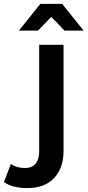

<svg xmlns="http://www.w3.org/2000/svg" viewBox="-113 -764 449 985"><path d="M27 201Q-8 201 -39.5 193.5Q-71 186 -93 170L-57 77Q-28 98 16 98Q50 98 69 76.5Q88 55 88 13V-534H213V10Q213 98 164.5 149.5Q116 201 27 201ZM-16 -607 94 -744H206L316 -607H218L107 -722H193L82 -607Z"/></svg>

Font: MOST Montserrat SemiBold
Style: Regular
Weight: 600
Designer: Julieta Ulanovsky
Foundry: Julieta Ulanovsky
Version: Version 8.000;March 11, 2024;FontCreator 15.0.0.2926 64-bit